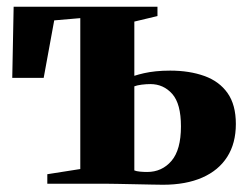

<svg xmlns="http://www.w3.org/2000/svg" viewBox="-20 -532 720 556"><path d="M452 3Q441 3 418.8 2.5Q396.5 2 370.5 1.5Q344.5 1 321 0.5Q297.5 0 283.5 0H117V-27.5L212.5 -42.5V-479.5L137 -473L106.5 -306.5H15.5L19.5 -512.5H436V-485.5L369 -469.5V-312.5Q381.5 -316.5 396.8 -320Q412 -323.5 431 -325.5Q450 -327.5 473 -327.5Q528.5 -327.5 571.8 -312Q615 -296.5 639 -262.5Q663 -228.5 663 -173Q663 -117 638 -77.8Q613 -38.5 565.8 -17.8Q518.5 3 452 3ZM406 -34Q449 -34 476.5 -66Q504 -98 504 -166Q504 -231.5 478.8 -260Q453.5 -288.5 415.5 -288.5Q403.5 -288.5 390 -286.8Q376.5 -285 369 -282V-38.5Q375 -36 385.2 -35Q395.5 -34 406 -34Z"/></svg>

Font: Merriweather 120pt ExtraBold
Style: Regular
Weight: 800
Version: Version 2.100